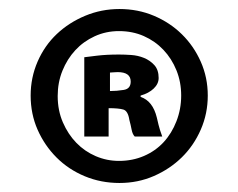

<svg xmlns="http://www.w3.org/2000/svg" viewBox="-20 -806 528 426"><path d="M48 -594Q48 -634 63.5 -669.5Q79 -705 106 -730.5Q133 -756 169 -771Q205 -786 245 -786Q286 -786 321.5 -771Q357 -756 383.5 -730Q410 -704 425.5 -669Q441 -634 441 -594Q441 -554 425.5 -518.5Q410 -483 383.5 -457Q357 -431 321.5 -415.5Q286 -400 245 -400Q204 -400 168 -415Q132 -430 105.5 -456.5Q79 -483 63.5 -518Q48 -553 48 -594ZM108 -593Q108 -561 119.5 -534.5Q131 -508 149.5 -489Q168 -470 192.5 -459.5Q217 -449 244 -449Q274 -449 299.5 -460Q325 -471 343 -490.5Q361 -510 371.5 -537Q382 -564 382 -594Q382 -624 371.5 -650Q361 -676 342.5 -695.5Q324 -715 299 -726Q274 -737 244 -737Q215 -737 190 -725.5Q165 -714 147 -694.5Q129 -675 118.5 -649Q108 -623 108 -593ZM167 -503V-679Q175 -680 195.5 -682.5Q216 -685 244 -685Q256 -685 271 -684Q286 -683 299.5 -677.5Q313 -672 322.5 -661.5Q332 -651 332 -633Q332 -620 321 -609.5Q310 -599 292 -594V-591Q319 -582 328 -545Q332 -527 335 -517.5Q338 -508 340 -503H279Q274 -508 272 -518.5Q270 -529 267 -540Q264 -560 253.5 -563Q243 -566 221 -566V-503ZM224 -604Q239 -604 254.5 -606.5Q270 -609 270 -625Q270 -646 241 -646Q236 -646 231 -645.5Q226 -645 224 -645Z"/></svg>

Font: r_Neptun CAT
Style: Regular
Weight: 400
Foundry: Peter Wiegel, CAT-Fonts
Version: Version 1.000;June 8, 2024;FontCreator 14.0.0.2814 32-bit